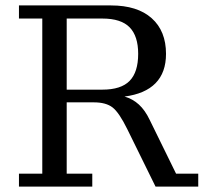

<svg xmlns="http://www.w3.org/2000/svg" viewBox="-20 -687 750 707"><path d="M438.5 -331.5Q468.8 -322.8 491.5 -302Q514.2 -281.2 531.2 -245.6L628.4 -47.4H710V0H552.7L448.7 -211.4Q418.5 -272.9 394.3 -291.5Q370.1 -310.1 325.7 -310.1H225.6V-47.4H319.8V0H49.8V-47.4H135.7V-618.7H49.8V-667H388.7Q485.8 -667 538.6 -619.9Q591.3 -572.8 591.3 -488.8Q591.3 -419.9 552.7 -380.6Q514.2 -341.3 438.5 -331.5ZM225.6 -356.9H356.9Q425.8 -356.9 457.3 -389.2Q488.8 -421.4 488.8 -488.8Q488.8 -554.2 457.3 -586.4Q425.8 -618.7 356.9 -618.7H225.6Z"/></svg>

Font: KhunPaOh
Style: Regular
Weight: 400
Designer: Khon Soe Zaw Thu
Version: Version 1.00 July 11, 2016, initial release